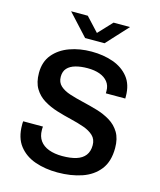

<svg xmlns="http://www.w3.org/2000/svg" viewBox="-129 -977 897 1079"><g transform="rotate(15 319.0 -437.5)"><path d="M309 10Q237 10 178 -10.5Q119 -31 83.5 -76.5Q48 -122 48 -197Q48 -202 48 -207.5Q48 -213 49 -218H164Q163 -213 163 -208Q163 -203 163 -198Q163 -161 181 -136Q199 -111 232.5 -98.5Q266 -86 311 -86Q359 -86 392.5 -96.5Q426 -107 443.5 -130Q461 -153 461 -189Q461 -223 439.5 -243.5Q418 -264 382.5 -276.5Q347 -289 304.5 -299Q262 -309 220 -322Q178 -335 142.5 -356.5Q107 -378 85.5 -413.5Q64 -449 64 -504Q64 -569 99.5 -611.5Q135 -654 193 -675Q251 -696 320 -696Q389 -696 445.5 -676Q502 -656 536 -613.5Q570 -571 570 -503V-490H457V-504Q457 -535 440 -556.5Q423 -578 393 -589Q363 -600 322 -600Q283 -600 252.5 -591.5Q222 -583 205 -564.5Q188 -546 188 -515Q188 -482 209.5 -462.5Q231 -443 266.5 -431.5Q302 -420 345 -410Q388 -400 430.5 -387.5Q473 -375 508.5 -353.5Q544 -332 565.5 -296.5Q587 -261 587 -206Q587 -128 550 -80.5Q513 -33 450 -11.5Q387 10 309 10ZM264 -760 149 -885H246L338 -786H303L396 -885H492L377 -760Z"/></g></svg>

Font: Chivo Medium
Style: Regular
Weight: 500
Designer: Hector Gatti
Foundry: Omnibus-Type
Version: Version 2.002